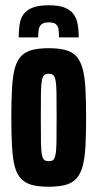

<svg xmlns="http://www.w3.org/2000/svg" viewBox="-20 -701 370 729"><path d="M165 8Q126 8 100.5 1Q75 -6 59 -23.5Q43 -41 35.5 -71Q28 -101 25.5 -146.5Q23 -192 23 -255Q23 -319 25.5 -364Q28 -409 35.5 -439Q43 -469 59 -486.5Q75 -504 101 -511Q127 -518 165 -518Q203 -518 229 -511Q255 -504 270.5 -486.5Q286 -469 294 -439Q302 -409 304.5 -363.5Q307 -318 307 -255Q307 -191 304.5 -146Q302 -101 294 -71Q286 -41 270.5 -23.5Q255 -6 229 1Q203 8 165 8ZM165 -89Q175 -89 181 -93Q187 -97 190.5 -112.5Q194 -128 194.5 -162Q195 -196 195 -255Q195 -314 194.5 -348Q194 -382 190.5 -397.5Q187 -413 181 -417Q175 -421 165 -421Q155 -421 149 -417Q143 -413 139.5 -397.5Q136 -382 135.5 -348Q135 -314 135 -255Q135 -196 135.5 -162Q136 -128 139.5 -112.5Q143 -97 149 -93Q155 -89 165 -89ZM165 -681Q203 -681 225.5 -672Q248 -663 259.5 -647Q271 -631 275 -608.5Q279 -586 279 -559H204Q204 -576 202.5 -588.5Q201 -601 193 -608.5Q185 -616 165 -616Q146 -616 137.5 -608.5Q129 -601 127 -588.5Q125 -576 125 -559H51Q51 -586 54.5 -608.5Q58 -631 69.5 -647Q81 -663 104 -672Q127 -681 165 -681Z"/></svg>

Font: Saira UltraCondensed ExtraBold
Style: Regular
Weight: 800
Width: 1
Designer: Hector Gatti with collaboration of the Omnibus-Type team
Foundry: Omnibus-Type
Version: Version 1.101